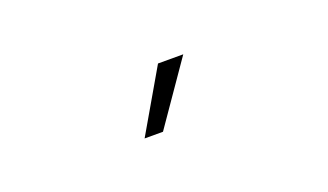

<svg xmlns="http://www.w3.org/2000/svg" viewBox="-30 -691 560 328"><g transform="rotate(-20 250.0 -526.5)"><path d="M194.4 -470.1 259.7 -582.6H305.6L227.8 -470.1Z"/></g></svg>

Font: Afacad Flux ExtraLight
Style: Regular
Weight: 250
Designer: Kristian Moeller
Foundry: Dicotype
Version: Version 1.100